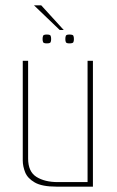

<svg xmlns="http://www.w3.org/2000/svg" viewBox="-20 -697 437 717"><path d="M191 0Q137 0 110 -15.5Q83 -31 74 -53.5Q65 -76 65 -98V-470H85V-105Q85 -56 116 -36.5Q147 -17 196 -17H307V-470H327V0ZM239 -535Q228 -535 226 -539.5Q224 -544 224 -551Q224 -559 226 -563.5Q228 -568 239 -568Q252 -568 254 -563.5Q256 -559 256 -551Q256 -544 254 -539.5Q252 -535 239 -535ZM155 -535Q143 -535 141 -539.5Q139 -544 139 -551Q139 -559 141 -563.5Q143 -568 155 -568Q167 -568 169 -563.5Q171 -559 171 -551Q171 -544 169 -539.5Q167 -535 155 -535ZM203 -585 107 -677H134L218 -585Z"/></svg>

Font: Smooch Sans Thin
Style: Regular
Weight: 100
Designer: Robert E. Leuschke
Foundry: Robert E. Leuschke
Version: Version 1.010